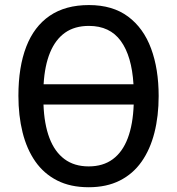

<svg xmlns="http://www.w3.org/2000/svg" viewBox="-20 -745 714 774"><path d="M619.6 -357.9Q619.6 -277.3 602.5 -210Q585.4 -142.6 550.8 -93.3Q516.1 -43.9 462.9 -17.1Q409.7 9.8 337.4 9.8Q263.7 9.8 210.2 -17.6Q156.7 -44.9 122.3 -94.2Q87.9 -143.6 71 -211.2Q54.2 -278.8 54.2 -358.9Q54.2 -474.6 85.7 -556.4Q117.2 -638.2 180.4 -681.4Q243.7 -724.6 338.4 -724.6Q434.1 -724.6 496.3 -678.2Q558.6 -631.8 589.1 -549.3Q619.6 -466.8 619.6 -357.9ZM337.4 -74.2Q395.5 -74.2 434.8 -103.3Q474.1 -132.3 495.1 -188Q516.1 -243.7 519 -323.7H155.3Q158.2 -244.6 179.2 -189Q200.2 -133.3 239.7 -103.8Q279.3 -74.2 337.4 -74.2ZM338.4 -640.6Q281.2 -640.6 242.4 -613.3Q203.6 -585.9 181.9 -533.4Q160.2 -481 155.8 -405.3H518.1Q511.2 -519 467 -579.8Q422.9 -640.6 338.4 -640.6Z"/></svg>

Font: Open Sans SemiCondensed Medium
Style: Regular
Weight: 500
Width: 4
Designer: Monotype Design Team
Foundry: Monotype Imaging Inc.
Version: Version 3.000